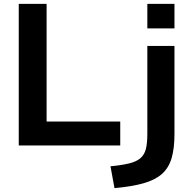

<svg xmlns="http://www.w3.org/2000/svg" viewBox="-20 -750 996 990"><path d="M76.7 0V-730H220.3V-123.3H600V0ZM549.7 107.4Q609.7 101.7 647.3 92.2Q685 82.7 705 64.9Q725 47 732.4 17.4Q739.7 -12.3 739.7 -58.7V-513.3H879.6V-58.7Q879.6 15 864.9 65.2Q850.3 115.3 815.5 146.5Q780.6 177.7 720.6 194.8Q660.6 212 570.3 220ZM739.7 -603.4V-730H879.6V-603.4Z"/></svg>

Font: M PLUS 1 Thin
Style: Regular
Weight: 100
Designer: Coji Morishita
Foundry: UNDERFOREST DESIGN
Version: Version 1.001